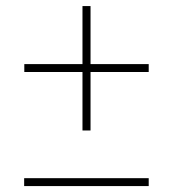

<svg xmlns="http://www.w3.org/2000/svg" viewBox="-20 -610 570 632"><path d="M59.5 2.5V-23.5H469.5V2.5ZM251.5 -180.5V-590H278V-180.5ZM60 -373V-399H469.5V-373Z"/></svg>

Font: Bodoni Moda 9pt Black
Style: Italic
Weight: 900
Italic angle: -13°
Designer: Owen Earl
Foundry: indestructible type
Version: Version 2.004